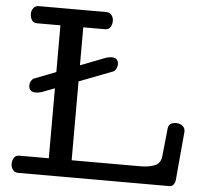

<svg xmlns="http://www.w3.org/2000/svg" viewBox="-56 -897 1026 957"><g transform="rotate(5 456.5 -418.5)"><path d="M69.3 0Q52.2 0 42.7 -12.5Q33.2 -24.9 33.2 -41Q33.2 -59.6 41.5 -72.8Q49.8 -85.9 68.4 -85.9H215.3V-436L151.4 -411.6Q134.8 -406.7 121.6 -406.7Q102.5 -406.7 94.7 -416.3Q86.9 -425.8 86.9 -438Q86.9 -450.7 93.3 -461.9Q99.6 -473.1 108.9 -476.1L215.3 -517.1V-751H98.6Q80.1 -751 71.8 -764.4Q63.5 -777.8 63.5 -795.9Q63.5 -812 73 -824.5Q82.5 -836.9 99.6 -836.9H437.5Q454.6 -836.9 464.1 -824.5Q473.6 -812 473.6 -795.9Q473.6 -777.8 465.3 -764.4Q457 -751 438.5 -751H329.6V-561L457.5 -610.4Q473.1 -614.7 484.4 -614.7Q502.9 -614.7 510.3 -605.2Q517.6 -595.7 517.6 -583.5Q517.6 -570.8 511.2 -558.8Q504.9 -546.9 496.1 -544.4L329.6 -480.5V-85.9H673.3Q715.3 -85.9 745.1 -97.7Q774.9 -109.4 778.3 -147.9L792.5 -285.2Q795.9 -315.9 832.5 -315.9Q850.6 -315.9 864 -306.2Q877.4 -296.4 877.4 -276.9L855.5 -33.2Q854 -19.5 846.7 -9.8Q839.4 0 825.7 0Z"/></g></svg>

Font: Cutive
Style: Regular
Weight: 400
Version: Version 1.100; ttfautohint (v1.8.4.7-5d5b)